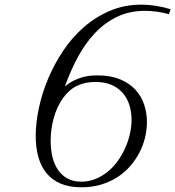

<svg xmlns="http://www.w3.org/2000/svg" viewBox="-20 -776 745 816"><path d="M697.8 -715.8Q670.4 -723.1 645 -726.6Q619.6 -730 596.2 -730Q531.2 -730 478.8 -705.1Q426.3 -680.2 384.8 -636.7Q343.3 -593.3 311.5 -534.7Q279.8 -476.1 255.9 -408.7Q273.4 -423.3 291.7 -432.6Q310.1 -441.9 327.6 -447Q345.2 -452.1 362.1 -453.9Q378.9 -455.6 394 -455.6Q449.7 -455.6 489.5 -439.2Q529.3 -422.9 554.9 -395.3Q580.6 -367.7 592.5 -331.8Q604.5 -295.9 604.5 -257.3Q604.5 -224.6 596.4 -191.2Q588.4 -157.7 572.3 -127Q556.2 -96.2 532.7 -69.3Q509.3 -42.5 478.3 -22.7Q447.3 -2.9 409.4 8.5Q371.6 20 326.7 20Q274.4 20 237.5 4.2Q200.7 -11.7 177.2 -40.5Q153.8 -69.3 142.8 -109.4Q131.8 -149.4 131.8 -198.2Q131.8 -252.9 145 -315.7Q158.2 -378.4 184.1 -440.4Q210 -502.4 248 -559.6Q286.1 -616.7 336.2 -660.4Q386.2 -704.1 447.5 -730.2Q508.8 -756.3 581.1 -756.3Q640.6 -756.3 705.1 -736.8ZM325.7 -3.9Q356.9 -3.9 385 -15.1Q413.1 -26.4 437 -45.7Q460.9 -64.9 479.7 -90.8Q498.5 -116.7 511.7 -146Q524.9 -175.3 532 -206.3Q539.1 -237.3 539.1 -267.1Q539.1 -299.3 530.3 -328.4Q521.5 -357.4 502.7 -379.6Q483.9 -401.9 454.8 -414.8Q425.8 -427.7 385.3 -427.7Q340.8 -427.7 306.4 -410.9Q272 -394 246.6 -357.4Q221.2 -321.3 208.3 -273.9Q195.3 -226.6 195.3 -177.7Q195.3 -143.6 202.1 -112.3Q209 -81.1 224.6 -56.9Q240.2 -32.7 264.9 -18.3Q289.6 -3.9 325.7 -3.9Z"/></svg>

Font: Petit Formal Script
Style: Regular
Weight: 400
Version: Version 1.001; ttfautohint (v0.8) -G 200 -r 50